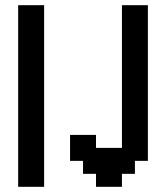

<svg xmlns="http://www.w3.org/2000/svg" viewBox="-20 -720 640 740"><path d="M250 -100H300V-50H350V0H450V-50H500V-100H550V-700H450V-150H350V-200H250ZM150 -700H50V0H150Z"/></svg>

Font: Matrix Sans Video
Style: Regular
Weight: 400
Designer: Brad Neil
Version: Version 1.100